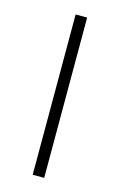

<svg xmlns="http://www.w3.org/2000/svg" viewBox="-90 -571 381 612"><g transform="rotate(15 101.0 -264.5)"><path d="M120 0V-529H82V0Z"/></g></svg>

Font: Noto Sans Malayalam SemiCondensed ExtraLight
Style: Regular
Weight: 200
Width: 4
Designer: Jelle Bosma - Monotype Design Team
Foundry: Monotype Imaging Inc.
Version: Version 2.104